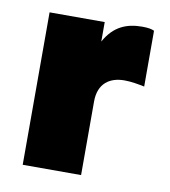

<svg xmlns="http://www.w3.org/2000/svg" viewBox="-62 -530 515 583"><g transform="rotate(10 196.0 -238.0)"><path d="M226 0V-227C226 -283 261 -306 306 -306C327 -306 348 -302 368 -298V-470C360 -474 348 -476 331 -476C284 -476 244 -461 216 -410V-470H46V0Z"/></g></svg>

Font: Gantari Black
Style: Regular
Weight: 900
Designer: Anugrah Pasau
Foundry: Lafontype
Version: Version 1.000